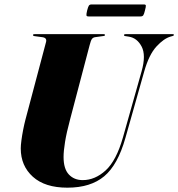

<svg xmlns="http://www.w3.org/2000/svg" viewBox="-20 -858 824 888"><path d="M548.5 -222 635 -528.5Q656 -603 635 -642.8Q614 -682.5 576 -688.5L560 -691Q553.5 -691.5 553.5 -696Q553.5 -700 560.5 -700H778.5Q784.5 -700 784.5 -696.5Q784.5 -693.5 778.5 -691.5L769.5 -689Q737.5 -680 703.2 -642.5Q669 -605 647 -527.5L560 -220Q525 -95.5 462 -42.8Q399 10 291.5 10Q188 10 132 -40.5Q76 -91 76 -171.5Q76 -185.5 79 -208.5Q82 -231.5 87 -257.2Q92 -283 97.5 -304L193 -664Q198 -683 176 -686L139 -691Q132.5 -692 132.5 -696Q132.5 -700 139.5 -700H459.5Q465.5 -700 465.5 -696.5Q465.5 -692 459 -691.5L419.5 -686Q410 -684.5 405 -677.5Q400 -670.5 394.5 -649L304.5 -307Q287.5 -243.5 280.8 -201.5Q274 -159.5 274 -132Q274 -77 298.5 -51Q323 -25 362.5 -25Q419.5 -25 468.8 -70Q518 -115 548.5 -222ZM383 -809.5Q387.5 -827 391.2 -832.2Q395 -837.5 404 -837.5H644.5Q653.5 -837.5 654.5 -833Q655.5 -828.5 650.5 -810Q646.5 -793 642.8 -787.5Q639 -782 630 -782H389.5Q380.5 -782 379.8 -787.2Q379 -792.5 383 -809.5Z"/></svg>

Font: Fraunces 144pt Black
Style: Italic
Weight: 900
Italic angle: -16°
Version: Version 1.000;[0bf87f6ff]